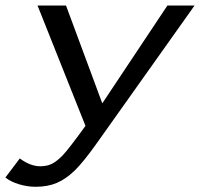

<svg xmlns="http://www.w3.org/2000/svg" viewBox="-52 -679 738 708"><path d="M79.6 9.8Q49.3 9.8 18.8 0.7Q-11.7 -8.3 -32.2 -24.4L21 -94.7Q60.1 -65.9 96.2 -65.9Q121.6 -65.9 139.9 -75.2Q158.2 -84.5 179.2 -106.2Q200.2 -127.9 263.2 -214.8L86.4 -658.7H191.4L325.2 -297.9L565.4 -658.7H665.5L308.1 -155.3Q255.9 -81.5 223.6 -50.3Q191.4 -19 157.7 -4.6Q124 9.8 79.6 9.8Z"/></svg>

Font: Cousine
Style: Italic
Weight: 400
Italic angle: -12°
Monospace: yes
Designer: Steve Matteson
Foundry: Monotype Imaging Inc.
Version: Version 1.21